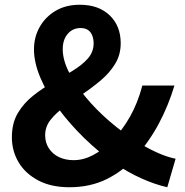

<svg xmlns="http://www.w3.org/2000/svg" viewBox="-20 -774 780 808"><path d="M272 14Q195 14 140.5 -15Q86 -44 58 -91.5Q30 -139 30 -196Q30 -256 55 -298Q80 -340 119 -371Q158 -402 202 -427Q246 -452 285.5 -476Q325 -500 349.5 -527.5Q374 -555 374 -592Q374 -610 368 -625Q362 -640 350 -648Q338 -656 319 -656Q286 -656 265 -631.5Q244 -607 244 -567Q244 -521 271 -468.5Q298 -416 342 -363.5Q386 -311 440.5 -264Q495 -217 551 -181Q597 -152 640 -132.5Q683 -113 719 -106L684 14Q631 2 574.5 -23.5Q518 -49 462 -87Q395 -134 334.5 -193Q274 -252 226 -316.5Q178 -381 150.5 -445.5Q123 -510 123 -566Q123 -618 147 -660.5Q171 -703 214 -728.5Q257 -754 316 -754Q395 -754 441.5 -709.5Q488 -665 488 -592Q488 -544 465 -506Q442 -468 405.5 -437Q369 -406 329 -379Q289 -352 252.5 -325.5Q216 -299 193 -270Q170 -241 170 -205Q170 -174 185.5 -150Q201 -126 228 -113Q255 -100 290 -100Q331 -100 371 -121Q411 -142 448 -178Q493 -223 526.5 -282Q560 -341 579 -414H714Q689 -330 648.5 -254Q608 -178 549 -112Q499 -55 429.5 -20.5Q360 14 272 14Z"/></svg>

Font: Noto Sans SC Thin
Style: Bold
Weight: 700
Version: Version 2.004-H2;hotconv 1.0.118;makeotfexe 2.5.65603